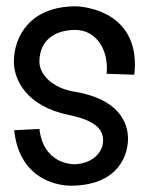

<svg xmlns="http://www.w3.org/2000/svg" viewBox="-20 -587 466 609"><path d="M406 -350C407 -361 408 -372 408 -382C408 -565 221 -567 221 -567C74 -567 24 -470 24 -391C24 -338 60 -250 200 -222C287 -204 307 -174 307 -141C307 -103 272 -68 217 -66C210 -66 118 -66 105 -178L25 -174C43 -2 188 2 203 2C359 2 386 -99 386 -147C386 -199 356 -273 217 -296C143 -308 105 -353 105 -391C105 -457 151 -492 219 -492C280 -492 319 -438 319 -372C319 -365 319 -359 318 -353Z"/></svg>

Font: Englebert
Style: Regular
Weight: 400
Designer: Astigmatic (AOETI)
Foundry: Astigmatic (AOETI)
Version: Version 1.000